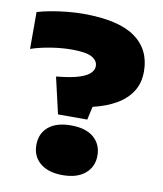

<svg xmlns="http://www.w3.org/2000/svg" viewBox="-85 -819 763 898"><g transform="rotate(10 297.0 -370.0)"><path d="M203 -266 163 -439Q232.5 -445.5 270.5 -457.8Q308.5 -470 323.2 -485.8Q338 -501.5 338 -518Q338 -545 310.2 -560.5Q282.5 -576 215 -576Q168 -576 116 -567.8Q64 -559.5 21 -545V-720Q48 -728.5 85 -735.2Q122 -742 162.2 -746Q202.5 -750 239 -750Q405.5 -750 484.8 -693.8Q564 -637.5 564 -533Q564 -477.5 538 -437.2Q512 -397 465.2 -370.2Q418.5 -343.5 356 -329L342 -266ZM273 10Q205 10 166.5 -21.8Q128 -53.5 128 -108Q128 -163 165.8 -194.5Q203.5 -226 273 -226Q343 -226 380.5 -193.8Q418 -161.5 418 -108Q418 -55 379.8 -22.5Q341.5 10 273 10Z"/></g></svg>

Font: Encode Sans SC Expanded Black
Style: Regular
Weight: 900
Width: 7
Designer: Multiple Designers
Foundry: Impallari Type
Version: Version 3.002